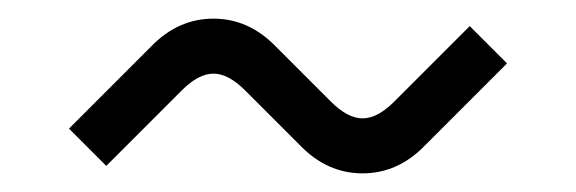

<svg xmlns="http://www.w3.org/2000/svg" viewBox="-20 -438 618 206"><path d="M54 -300 142 -388Q171 -418 209 -418Q247 -418 276 -388L335 -329Q353 -311 369 -311Q385 -311 403 -329L484 -410L524 -370L436 -282Q407 -252 369 -252Q331 -252 302 -282L243 -341Q225 -359 209 -359Q193 -359 175 -341L94 -260Z"/></svg>

Font: Oxanium ExtraLight Light
Style: Regular
Weight: 300
Version: Version 2.000